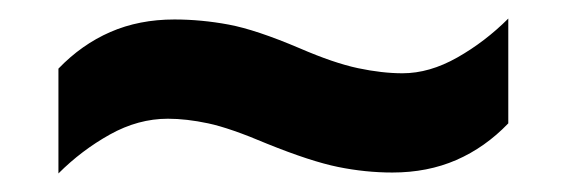

<svg xmlns="http://www.w3.org/2000/svg" viewBox="-20 -456 612 207"><path d="M268 -301Q228 -318 204.5 -323Q181 -328 161 -328Q129 -328 98.5 -311Q68 -294 43 -269V-382Q68 -408 99 -421.5Q130 -435 168 -435Q197 -435 226.5 -429.5Q256 -424 303 -404Q340 -388 366 -382.5Q392 -377 414 -377Q443 -377 473 -394Q503 -411 528 -436V-323Q503 -297 472 -283.5Q441 -270 403 -270Q374 -270 344.5 -276Q315 -282 268 -301Z"/></svg>

Font: Noto Sans Tamil
Style: Regular
Weight: 400
Designer: Jelle Bosma - Monotype Design Team
Foundry: Monotype Imaging Inc.
Version: Version 2.003